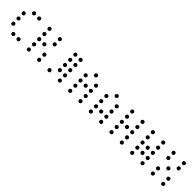

<svg xmlns="http://www.w3.org/2000/svg" viewBox="391 -2138 3592 3592"><g transform="rotate(45 2187.5 -341.5)"><path d="M312.5 -615.2Q312.5 -599.1 301 -587.6Q289.6 -576.2 273.4 -576.2Q257.3 -576.2 245.8 -587.6Q234.4 -599.1 234.4 -615.2Q234.4 -631.3 245.8 -642.8Q257.3 -654.3 273.4 -654.3Q289.6 -654.3 301 -642.8Q312.5 -631.3 312.5 -615.2ZM449.2 -615.2Q449.2 -599.1 437.7 -587.6Q426.3 -576.2 410.2 -576.2Q394 -576.2 382.6 -587.6Q371.1 -599.1 371.1 -615.2Q371.1 -631.3 382.6 -642.8Q394 -654.3 410.2 -654.3Q426.3 -654.3 437.7 -642.8Q449.2 -631.3 449.2 -615.2ZM175.8 -478.5Q175.8 -462.4 164.3 -450.9Q152.8 -439.5 136.7 -439.5Q120.6 -439.5 109.1 -450.9Q97.7 -462.4 97.7 -478.5Q97.7 -494.6 109.1 -506.1Q120.6 -517.6 136.7 -517.6Q152.8 -517.6 164.3 -506.1Q175.8 -494.6 175.8 -478.5ZM175.8 -341.8Q175.8 -325.7 164.3 -314.2Q152.8 -302.7 136.7 -302.7Q120.6 -302.7 109.1 -314.2Q97.7 -325.7 97.7 -341.8Q97.7 -357.9 109.1 -369.4Q120.6 -380.9 136.7 -380.9Q152.8 -380.9 164.3 -369.4Q175.8 -357.9 175.8 -341.8ZM175.8 -205.1Q175.8 -189 164.3 -177.5Q152.8 -166 136.7 -166Q120.6 -166 109.1 -177.5Q97.7 -189 97.7 -205.1Q97.7 -221.2 109.1 -232.7Q120.6 -244.1 136.7 -244.1Q152.8 -244.1 164.3 -232.7Q175.8 -221.2 175.8 -205.1ZM312.5 -68.4Q312.5 -52.2 301 -40.8Q289.6 -29.3 273.4 -29.3Q257.3 -29.3 245.8 -40.8Q234.4 -52.2 234.4 -68.4Q234.4 -84.5 245.8 -95.9Q257.3 -107.4 273.4 -107.4Q289.6 -107.4 301 -95.9Q312.5 -84.5 312.5 -68.4ZM449.2 -68.4Q449.2 -52.2 437.7 -40.8Q426.3 -29.3 410.2 -29.3Q394 -29.3 382.6 -40.8Q371.1 -52.2 371.1 -68.4Q371.1 -84.5 382.6 -95.9Q394 -107.4 410.2 -107.4Q426.3 -107.4 437.7 -95.9Q449.2 -84.5 449.2 -68.4Z M722.7 -615.2Q722.7 -599.1 711.2 -587.6Q699.7 -576.2 683.6 -576.2Q667.5 -576.2 656 -587.6Q644.5 -599.1 644.5 -615.2Q644.5 -631.3 656 -642.8Q667.5 -654.3 683.6 -654.3Q699.7 -654.3 711.2 -642.8Q722.7 -631.3 722.7 -615.2ZM996.1 -615.2Q996.1 -599.1 984.6 -587.6Q973.1 -576.2 957 -576.2Q940.9 -576.2 929.4 -587.6Q918 -599.1 918 -615.2Q918 -631.3 929.4 -642.8Q940.9 -654.3 957 -654.3Q973.1 -654.3 984.6 -642.8Q996.1 -631.3 996.1 -615.2ZM722.7 -478.5Q722.7 -462.4 711.2 -450.9Q699.7 -439.5 683.6 -439.5Q667.5 -439.5 656 -450.9Q644.5 -462.4 644.5 -478.5Q644.5 -494.6 656 -506.1Q667.5 -517.6 683.6 -517.6Q699.7 -517.6 711.2 -506.1Q722.7 -494.6 722.7 -478.5ZM996.1 -478.5Q996.1 -462.4 984.6 -450.9Q973.1 -439.5 957 -439.5Q940.9 -439.5 929.4 -450.9Q918 -462.4 918 -478.5Q918 -494.6 929.4 -506.1Q940.9 -517.6 957 -517.6Q973.1 -517.6 984.6 -506.1Q996.1 -494.6 996.1 -478.5ZM722.7 -341.8Q722.7 -325.7 711.2 -314.2Q699.7 -302.7 683.6 -302.7Q667.5 -302.7 656 -314.2Q644.5 -325.7 644.5 -341.8Q644.5 -357.9 656 -369.4Q667.5 -380.9 683.6 -380.9Q699.7 -380.9 711.2 -369.4Q722.7 -357.9 722.7 -341.8ZM859.4 -341.8Q859.4 -325.7 847.9 -314.2Q836.4 -302.7 820.3 -302.7Q804.2 -302.7 792.7 -314.2Q781.2 -325.7 781.2 -341.8Q781.2 -357.9 792.7 -369.4Q804.2 -380.9 820.3 -380.9Q836.4 -380.9 847.9 -369.4Q859.4 -357.9 859.4 -341.8ZM722.7 -205.1Q722.7 -189 711.2 -177.5Q699.7 -166 683.6 -166Q667.5 -166 656 -177.5Q644.5 -189 644.5 -205.1Q644.5 -221.2 656 -232.7Q667.5 -244.1 683.6 -244.1Q699.7 -244.1 711.2 -232.7Q722.7 -221.2 722.7 -205.1ZM996.1 -205.1Q996.1 -189 984.6 -177.5Q973.1 -166 957 -166Q940.9 -166 929.4 -177.5Q918 -189 918 -205.1Q918 -221.2 929.4 -232.7Q940.9 -244.1 957 -244.1Q973.1 -244.1 984.6 -232.7Q996.1 -221.2 996.1 -205.1ZM722.7 -68.4Q722.7 -52.2 711.2 -40.8Q699.7 -29.3 683.6 -29.3Q667.5 -29.3 656 -40.8Q644.5 -52.2 644.5 -68.4Q644.5 -84.5 656 -95.9Q667.5 -107.4 683.6 -107.4Q699.7 -107.4 711.2 -95.9Q722.7 -84.5 722.7 -68.4ZM996.1 -68.4Q996.1 -52.2 984.6 -40.8Q973.1 -29.3 957 -29.3Q940.9 -29.3 929.4 -40.8Q918 -52.2 918 -68.4Q918 -84.5 929.4 -95.9Q940.9 -107.4 957 -107.4Q973.1 -107.4 984.6 -95.9Q996.1 -84.5 996.1 -68.4Z M1406.2 -615.2Q1406.2 -599.1 1394.8 -587.6Q1383.3 -576.2 1367.2 -576.2Q1351.1 -576.2 1339.6 -587.6Q1328.1 -599.1 1328.1 -615.2Q1328.1 -631.3 1339.6 -642.8Q1351.1 -654.3 1367.2 -654.3Q1383.3 -654.3 1394.8 -642.8Q1406.2 -631.3 1406.2 -615.2ZM1543 -615.2Q1543 -599.1 1531.5 -587.6Q1520 -576.2 1503.9 -576.2Q1487.8 -576.2 1476.3 -587.6Q1464.8 -599.1 1464.8 -615.2Q1464.8 -631.3 1476.3 -642.8Q1487.8 -654.3 1503.9 -654.3Q1520 -654.3 1531.5 -642.8Q1543 -631.3 1543 -615.2ZM1406.2 -478.5Q1406.2 -462.4 1394.8 -450.9Q1383.3 -439.5 1367.2 -439.5Q1351.1 -439.5 1339.6 -450.9Q1328.1 -462.4 1328.1 -478.5Q1328.1 -494.6 1339.6 -506.1Q1351.1 -517.6 1367.2 -517.6Q1383.3 -517.6 1394.8 -506.1Q1406.2 -494.6 1406.2 -478.5ZM1543 -478.5Q1543 -462.4 1531.5 -450.9Q1520 -439.5 1503.9 -439.5Q1487.8 -439.5 1476.3 -450.9Q1464.8 -462.4 1464.8 -478.5Q1464.8 -494.6 1476.3 -506.1Q1487.8 -517.6 1503.9 -517.6Q1520 -517.6 1531.5 -506.1Q1543 -494.6 1543 -478.5ZM1406.2 -341.8Q1406.2 -325.7 1394.8 -314.2Q1383.3 -302.7 1367.2 -302.7Q1351.1 -302.7 1339.6 -314.2Q1328.1 -325.7 1328.1 -341.8Q1328.1 -357.9 1339.6 -369.4Q1351.1 -380.9 1367.2 -380.9Q1383.3 -380.9 1394.8 -369.4Q1406.2 -357.9 1406.2 -341.8ZM1543 -341.8Q1543 -325.7 1531.5 -314.2Q1520 -302.7 1503.9 -302.7Q1487.8 -302.7 1476.3 -314.2Q1464.8 -325.7 1464.8 -341.8Q1464.8 -357.9 1476.3 -369.4Q1487.8 -380.9 1503.9 -380.9Q1520 -380.9 1531.5 -369.4Q1543 -357.9 1543 -341.8ZM1406.2 -205.1Q1406.2 -189 1394.8 -177.5Q1383.3 -166 1367.2 -166Q1351.1 -166 1339.6 -177.5Q1328.1 -189 1328.1 -205.1Q1328.1 -221.2 1339.6 -232.7Q1351.1 -244.1 1367.2 -244.1Q1383.3 -244.1 1394.8 -232.7Q1406.2 -221.2 1406.2 -205.1ZM1543 -205.1Q1543 -189 1531.5 -177.5Q1520 -166 1503.9 -166Q1487.8 -166 1476.3 -177.5Q1464.8 -189 1464.8 -205.1Q1464.8 -221.2 1476.3 -232.7Q1487.8 -244.1 1503.9 -244.1Q1520 -244.1 1531.5 -232.7Q1543 -221.2 1543 -205.1ZM1269.5 -68.4Q1269.5 -52.2 1258.1 -40.8Q1246.6 -29.3 1230.5 -29.3Q1214.4 -29.3 1202.9 -40.8Q1191.4 -52.2 1191.4 -68.4Q1191.4 -84.5 1202.9 -95.9Q1214.4 -107.4 1230.5 -107.4Q1246.6 -107.4 1258.1 -95.9Q1269.5 -84.5 1269.5 -68.4ZM1543 -68.4Q1543 -52.2 1531.5 -40.8Q1520 -29.3 1503.9 -29.3Q1487.8 -29.3 1476.3 -40.8Q1464.8 -52.2 1464.8 -68.4Q1464.8 -84.5 1476.3 -95.9Q1487.8 -107.4 1503.9 -107.4Q1520 -107.4 1531.5 -95.9Q1543 -84.5 1543 -68.4Z M1953.1 -615.2Q1953.1 -599.1 1941.7 -587.6Q1930.2 -576.2 1914.1 -576.2Q1897.9 -576.2 1886.5 -587.6Q1875 -599.1 1875 -615.2Q1875 -631.3 1886.5 -642.8Q1897.9 -654.3 1914.1 -654.3Q1930.2 -654.3 1941.7 -642.8Q1953.1 -631.3 1953.1 -615.2ZM1816.4 -478.5Q1816.4 -462.4 1804.9 -450.9Q1793.5 -439.5 1777.3 -439.5Q1761.2 -439.5 1749.8 -450.9Q1738.3 -462.4 1738.3 -478.5Q1738.3 -494.6 1749.8 -506.1Q1761.2 -517.6 1777.3 -517.6Q1793.5 -517.6 1804.9 -506.1Q1816.4 -494.6 1816.4 -478.5ZM2089.8 -478.5Q2089.8 -462.4 2078.4 -450.9Q2066.9 -439.5 2050.8 -439.5Q2034.7 -439.5 2023.2 -450.9Q2011.7 -462.4 2011.7 -478.5Q2011.7 -494.6 2023.2 -506.1Q2034.7 -517.6 2050.8 -517.6Q2066.9 -517.6 2078.4 -506.1Q2089.8 -494.6 2089.8 -478.5ZM1816.4 -341.8Q1816.4 -325.7 1804.9 -314.2Q1793.5 -302.7 1777.3 -302.7Q1761.2 -302.7 1749.8 -314.2Q1738.3 -325.7 1738.3 -341.8Q1738.3 -357.9 1749.8 -369.4Q1761.2 -380.9 1777.3 -380.9Q1793.5 -380.9 1804.9 -369.4Q1816.4 -357.9 1816.4 -341.8ZM1953.1 -341.8Q1953.1 -325.7 1941.7 -314.2Q1930.2 -302.7 1914.1 -302.7Q1897.9 -302.7 1886.5 -314.2Q1875 -325.7 1875 -341.8Q1875 -357.9 1886.5 -369.4Q1897.9 -380.9 1914.1 -380.9Q1930.2 -380.9 1941.7 -369.4Q1953.1 -357.9 1953.1 -341.8ZM2089.8 -341.8Q2089.8 -325.7 2078.4 -314.2Q2066.9 -302.7 2050.8 -302.7Q2034.7 -302.7 2023.2 -314.2Q2011.7 -325.7 2011.7 -341.8Q2011.7 -357.9 2023.2 -369.4Q2034.7 -380.9 2050.8 -380.9Q2066.9 -380.9 2078.4 -369.4Q2089.8 -357.9 2089.8 -341.8ZM1816.4 -205.1Q1816.4 -189 1804.9 -177.5Q1793.5 -166 1777.3 -166Q1761.2 -166 1749.8 -177.5Q1738.3 -189 1738.3 -205.1Q1738.3 -221.2 1749.8 -232.7Q1761.2 -244.1 1777.3 -244.1Q1793.5 -244.1 1804.9 -232.7Q1816.4 -221.2 1816.4 -205.1ZM2089.8 -205.1Q2089.8 -189 2078.4 -177.5Q2066.9 -166 2050.8 -166Q2034.7 -166 2023.2 -177.5Q2011.7 -189 2011.7 -205.1Q2011.7 -221.2 2023.2 -232.7Q2034.7 -244.1 2050.8 -244.1Q2066.9 -244.1 2078.4 -232.7Q2089.8 -221.2 2089.8 -205.1ZM1816.4 -68.4Q1816.4 -52.2 1804.9 -40.8Q1793.5 -29.3 1777.3 -29.3Q1761.2 -29.3 1749.8 -40.8Q1738.3 -52.2 1738.3 -68.4Q1738.3 -84.5 1749.8 -95.9Q1761.2 -107.4 1777.3 -107.4Q1793.5 -107.4 1804.9 -95.9Q1816.4 -84.5 1816.4 -68.4ZM2089.8 -68.4Q2089.8 -52.2 2078.4 -40.8Q2066.9 -29.3 2050.8 -29.3Q2034.7 -29.3 2023.2 -40.8Q2011.7 -52.2 2011.7 -68.4Q2011.7 -84.5 2023.2 -95.9Q2034.7 -107.4 2050.8 -107.4Q2066.9 -107.4 2078.4 -95.9Q2089.8 -84.5 2089.8 -68.4Z M2500 -615.2Q2500 -599.1 2488.5 -587.6Q2477.1 -576.2 2460.9 -576.2Q2444.8 -576.2 2433.3 -587.6Q2421.9 -599.1 2421.9 -615.2Q2421.9 -631.3 2433.3 -642.8Q2444.8 -654.3 2460.9 -654.3Q2477.1 -654.3 2488.5 -642.8Q2500 -631.3 2500 -615.2ZM2363.3 -478.5Q2363.3 -462.4 2351.8 -450.9Q2340.3 -439.5 2324.2 -439.5Q2308.1 -439.5 2296.6 -450.9Q2285.2 -462.4 2285.2 -478.5Q2285.2 -494.6 2296.6 -506.1Q2308.1 -517.6 2324.2 -517.6Q2340.3 -517.6 2351.8 -506.1Q2363.3 -494.6 2363.3 -478.5ZM2636.7 -478.5Q2636.7 -462.4 2625.2 -450.9Q2613.8 -439.5 2597.7 -439.5Q2581.5 -439.5 2570.1 -450.9Q2558.6 -462.4 2558.6 -478.5Q2558.6 -494.6 2570.1 -506.1Q2581.5 -517.6 2597.7 -517.6Q2613.8 -517.6 2625.2 -506.1Q2636.7 -494.6 2636.7 -478.5ZM2363.3 -341.8Q2363.3 -325.7 2351.8 -314.2Q2340.3 -302.7 2324.2 -302.7Q2308.1 -302.7 2296.6 -314.2Q2285.2 -325.7 2285.2 -341.8Q2285.2 -357.9 2296.6 -369.4Q2308.1 -380.9 2324.2 -380.9Q2340.3 -380.9 2351.8 -369.4Q2363.3 -357.9 2363.3 -341.8ZM2636.7 -341.8Q2636.7 -325.7 2625.2 -314.2Q2613.8 -302.7 2597.7 -302.7Q2581.5 -302.7 2570.1 -314.2Q2558.6 -325.7 2558.6 -341.8Q2558.6 -357.9 2570.1 -369.4Q2581.5 -380.9 2597.7 -380.9Q2613.8 -380.9 2625.2 -369.4Q2636.7 -357.9 2636.7 -341.8ZM2363.3 -205.1Q2363.3 -189 2351.8 -177.5Q2340.3 -166 2324.2 -166Q2308.1 -166 2296.6 -177.5Q2285.2 -189 2285.2 -205.1Q2285.2 -221.2 2296.6 -232.7Q2308.1 -244.1 2324.2 -244.1Q2340.3 -244.1 2351.8 -232.7Q2363.3 -221.2 2363.3 -205.1ZM2500 -205.1Q2500 -189 2488.5 -177.5Q2477.1 -166 2460.9 -166Q2444.8 -166 2433.3 -177.5Q2421.9 -189 2421.9 -205.1Q2421.9 -221.2 2433.3 -232.7Q2444.8 -244.1 2460.9 -244.1Q2477.1 -244.1 2488.5 -232.7Q2500 -221.2 2500 -205.1ZM2636.7 -205.1Q2636.7 -189 2625.2 -177.5Q2613.8 -166 2597.7 -166Q2581.5 -166 2570.1 -177.5Q2558.6 -189 2558.6 -205.1Q2558.6 -221.2 2570.1 -232.7Q2581.5 -244.1 2597.7 -244.1Q2613.8 -244.1 2625.2 -232.7Q2636.7 -221.2 2636.7 -205.1ZM2363.3 -68.4Q2363.3 -52.2 2351.8 -40.8Q2340.3 -29.3 2324.2 -29.3Q2308.1 -29.3 2296.6 -40.8Q2285.2 -52.2 2285.2 -68.4Q2285.2 -84.5 2296.6 -95.9Q2308.1 -107.4 2324.2 -107.4Q2340.3 -107.4 2351.8 -95.9Q2363.3 -84.5 2363.3 -68.4ZM2636.7 -68.4Q2636.7 -52.2 2625.2 -40.8Q2613.8 -29.3 2597.7 -29.3Q2581.5 -29.3 2570.1 -40.8Q2558.6 -52.2 2558.6 -68.4Q2558.6 -84.5 2570.1 -95.9Q2581.5 -107.4 2597.7 -107.4Q2613.8 -107.4 2625.2 -95.9Q2636.7 -84.5 2636.7 -68.4Z M2910.2 -615.2Q2910.2 -599.1 2898.7 -587.6Q2887.2 -576.2 2871.1 -576.2Q2855 -576.2 2843.5 -587.6Q2832 -599.1 2832 -615.2Q2832 -631.3 2843.5 -642.8Q2855 -654.3 2871.1 -654.3Q2887.2 -654.3 2898.7 -642.8Q2910.2 -631.3 2910.2 -615.2ZM3183.6 -615.2Q3183.6 -599.1 3172.1 -587.6Q3160.6 -576.2 3144.5 -576.2Q3128.4 -576.2 3116.9 -587.6Q3105.5 -599.1 3105.5 -615.2Q3105.5 -631.3 3116.9 -642.8Q3128.4 -654.3 3144.5 -654.3Q3160.6 -654.3 3172.1 -642.8Q3183.6 -631.3 3183.6 -615.2ZM2910.2 -478.5Q2910.2 -462.4 2898.7 -450.9Q2887.2 -439.5 2871.1 -439.5Q2855 -439.5 2843.5 -450.9Q2832 -462.4 2832 -478.5Q2832 -494.6 2843.5 -506.1Q2855 -517.6 2871.1 -517.6Q2887.2 -517.6 2898.7 -506.1Q2910.2 -494.6 2910.2 -478.5ZM3183.6 -478.5Q3183.6 -462.4 3172.1 -450.9Q3160.6 -439.5 3144.5 -439.5Q3128.4 -439.5 3116.9 -450.9Q3105.5 -462.4 3105.5 -478.5Q3105.5 -494.6 3116.9 -506.1Q3128.4 -517.6 3144.5 -517.6Q3160.6 -517.6 3172.1 -506.1Q3183.6 -494.6 3183.6 -478.5ZM2910.2 -341.8Q2910.2 -325.7 2898.7 -314.2Q2887.2 -302.7 2871.1 -302.7Q2855 -302.7 2843.5 -314.2Q2832 -325.7 2832 -341.8Q2832 -357.9 2843.5 -369.4Q2855 -380.9 2871.1 -380.9Q2887.2 -380.9 2898.7 -369.4Q2910.2 -357.9 2910.2 -341.8ZM3046.9 -341.8Q3046.9 -325.7 3035.4 -314.2Q3023.9 -302.7 3007.8 -302.7Q2991.7 -302.7 2980.2 -314.2Q2968.8 -325.7 2968.8 -341.8Q2968.8 -357.9 2980.2 -369.4Q2991.7 -380.9 3007.8 -380.9Q3023.9 -380.9 3035.4 -369.4Q3046.9 -357.9 3046.9 -341.8ZM3183.6 -341.8Q3183.6 -325.7 3172.1 -314.2Q3160.6 -302.7 3144.5 -302.7Q3128.4 -302.7 3116.9 -314.2Q3105.5 -325.7 3105.5 -341.8Q3105.5 -357.9 3116.9 -369.4Q3128.4 -380.9 3144.5 -380.9Q3160.6 -380.9 3172.1 -369.4Q3183.6 -357.9 3183.6 -341.8ZM2910.2 -205.1Q2910.2 -189 2898.7 -177.5Q2887.2 -166 2871.1 -166Q2855 -166 2843.5 -177.5Q2832 -189 2832 -205.1Q2832 -221.2 2843.5 -232.7Q2855 -244.1 2871.1 -244.1Q2887.2 -244.1 2898.7 -232.7Q2910.2 -221.2 2910.2 -205.1ZM3183.6 -205.1Q3183.6 -189 3172.1 -177.5Q3160.6 -166 3144.5 -166Q3128.4 -166 3116.9 -177.5Q3105.5 -189 3105.5 -205.1Q3105.5 -221.2 3116.9 -232.7Q3128.4 -244.1 3144.5 -244.1Q3160.6 -244.1 3172.1 -232.7Q3183.6 -221.2 3183.6 -205.1ZM2910.2 -68.4Q2910.2 -52.2 2898.7 -40.8Q2887.2 -29.3 2871.1 -29.3Q2855 -29.3 2843.5 -40.8Q2832 -52.2 2832 -68.4Q2832 -84.5 2843.5 -95.9Q2855 -107.4 2871.1 -107.4Q2887.2 -107.4 2898.7 -95.9Q2910.2 -84.5 2910.2 -68.4ZM3183.6 -68.4Q3183.6 -52.2 3172.1 -40.8Q3160.6 -29.3 3144.5 -29.3Q3128.4 -29.3 3116.9 -40.8Q3105.5 -52.2 3105.5 -68.4Q3105.5 -84.5 3116.9 -95.9Q3128.4 -107.4 3144.5 -107.4Q3160.6 -107.4 3172.1 -95.9Q3183.6 -84.5 3183.6 -68.4Z M3457 -615.2Q3457 -599.1 3445.6 -587.6Q3434.1 -576.2 3418 -576.2Q3401.9 -576.2 3390.4 -587.6Q3378.9 -599.1 3378.9 -615.2Q3378.9 -631.3 3390.4 -642.8Q3401.9 -654.3 3418 -654.3Q3434.1 -654.3 3445.6 -642.8Q3457 -631.3 3457 -615.2ZM3730.5 -615.2Q3730.5 -599.1 3719 -587.6Q3707.5 -576.2 3691.4 -576.2Q3675.3 -576.2 3663.8 -587.6Q3652.3 -599.1 3652.3 -615.2Q3652.3 -631.3 3663.8 -642.8Q3675.3 -654.3 3691.4 -654.3Q3707.5 -654.3 3719 -642.8Q3730.5 -631.3 3730.5 -615.2ZM3457 -478.5Q3457 -462.4 3445.6 -450.9Q3434.1 -439.5 3418 -439.5Q3401.9 -439.5 3390.4 -450.9Q3378.9 -462.4 3378.9 -478.5Q3378.9 -494.6 3390.4 -506.1Q3401.9 -517.6 3418 -517.6Q3434.1 -517.6 3445.6 -506.1Q3457 -494.6 3457 -478.5ZM3730.5 -478.5Q3730.5 -462.4 3719 -450.9Q3707.5 -439.5 3691.4 -439.5Q3675.3 -439.5 3663.8 -450.9Q3652.3 -462.4 3652.3 -478.5Q3652.3 -494.6 3663.8 -506.1Q3675.3 -517.6 3691.4 -517.6Q3707.5 -517.6 3719 -506.1Q3730.5 -494.6 3730.5 -478.5ZM3457 -341.8Q3457 -325.7 3445.6 -314.2Q3434.1 -302.7 3418 -302.7Q3401.9 -302.7 3390.4 -314.2Q3378.9 -325.7 3378.9 -341.8Q3378.9 -357.9 3390.4 -369.4Q3401.9 -380.9 3418 -380.9Q3434.1 -380.9 3445.6 -369.4Q3457 -357.9 3457 -341.8ZM3593.8 -341.8Q3593.8 -325.7 3582.3 -314.2Q3570.8 -302.7 3554.7 -302.7Q3538.6 -302.7 3527.1 -314.2Q3515.6 -325.7 3515.6 -341.8Q3515.6 -357.9 3527.1 -369.4Q3538.6 -380.9 3554.7 -380.9Q3570.8 -380.9 3582.3 -369.4Q3593.8 -357.9 3593.8 -341.8ZM3730.5 -341.8Q3730.5 -325.7 3719 -314.2Q3707.5 -302.7 3691.4 -302.7Q3675.3 -302.7 3663.8 -314.2Q3652.3 -325.7 3652.3 -341.8Q3652.3 -357.9 3663.8 -369.4Q3675.3 -380.9 3691.4 -380.9Q3707.5 -380.9 3719 -369.4Q3730.5 -357.9 3730.5 -341.8ZM3457 -205.1Q3457 -189 3445.6 -177.5Q3434.1 -166 3418 -166Q3401.9 -166 3390.4 -177.5Q3378.9 -189 3378.9 -205.1Q3378.9 -221.2 3390.4 -232.7Q3401.9 -244.1 3418 -244.1Q3434.1 -244.1 3445.6 -232.7Q3457 -221.2 3457 -205.1ZM3593.8 -205.1Q3593.8 -189 3582.3 -177.5Q3570.8 -166 3554.7 -166Q3538.6 -166 3527.1 -177.5Q3515.6 -189 3515.6 -205.1Q3515.6 -221.2 3527.1 -232.7Q3538.6 -244.1 3554.7 -244.1Q3570.8 -244.1 3582.3 -232.7Q3593.8 -221.2 3593.8 -205.1ZM3730.5 -205.1Q3730.5 -189 3719 -177.5Q3707.5 -166 3691.4 -166Q3675.3 -166 3663.8 -177.5Q3652.3 -189 3652.3 -205.1Q3652.3 -221.2 3663.8 -232.7Q3675.3 -244.1 3691.4 -244.1Q3707.5 -244.1 3719 -232.7Q3730.5 -221.2 3730.5 -205.1ZM3457 -68.4Q3457 -52.2 3445.6 -40.8Q3434.1 -29.3 3418 -29.3Q3401.9 -29.3 3390.4 -40.8Q3378.9 -52.2 3378.9 -68.4Q3378.9 -84.5 3390.4 -95.9Q3401.9 -107.4 3418 -107.4Q3434.1 -107.4 3445.6 -95.9Q3457 -84.5 3457 -68.4ZM3730.5 -68.4Q3730.5 -52.2 3719 -40.8Q3707.5 -29.3 3691.4 -29.3Q3675.3 -29.3 3663.8 -40.8Q3652.3 -52.2 3652.3 -68.4Q3652.3 -84.5 3663.8 -95.9Q3675.3 -107.4 3691.4 -107.4Q3707.5 -107.4 3719 -95.9Q3730.5 -84.5 3730.5 -68.4Z M4003.9 -615.2Q4003.9 -599.1 3992.4 -587.6Q3981 -576.2 3964.8 -576.2Q3948.7 -576.2 3937.3 -587.6Q3925.8 -599.1 3925.8 -615.2Q3925.8 -631.3 3937.3 -642.8Q3948.7 -654.3 3964.8 -654.3Q3981 -654.3 3992.4 -642.8Q4003.9 -631.3 4003.9 -615.2ZM4277.3 -615.2Q4277.3 -599.1 4265.9 -587.6Q4254.4 -576.2 4238.3 -576.2Q4222.2 -576.2 4210.7 -587.6Q4199.2 -599.1 4199.2 -615.2Q4199.2 -631.3 4210.7 -642.8Q4222.2 -654.3 4238.3 -654.3Q4254.4 -654.3 4265.9 -642.8Q4277.3 -631.3 4277.3 -615.2ZM4003.9 -478.5Q4003.9 -462.4 3992.4 -450.9Q3981 -439.5 3964.8 -439.5Q3948.7 -439.5 3937.3 -450.9Q3925.8 -462.4 3925.8 -478.5Q3925.8 -494.6 3937.3 -506.1Q3948.7 -517.6 3964.8 -517.6Q3981 -517.6 3992.4 -506.1Q4003.9 -494.6 4003.9 -478.5ZM4277.3 -478.5Q4277.3 -462.4 4265.9 -450.9Q4254.4 -439.5 4238.3 -439.5Q4222.2 -439.5 4210.7 -450.9Q4199.2 -462.4 4199.2 -478.5Q4199.2 -494.6 4210.7 -506.1Q4222.2 -517.6 4238.3 -517.6Q4254.4 -517.6 4265.9 -506.1Q4277.3 -494.6 4277.3 -478.5ZM4140.6 -341.8Q4140.6 -325.7 4129.2 -314.2Q4117.7 -302.7 4101.6 -302.7Q4085.4 -302.7 4074 -314.2Q4062.5 -325.7 4062.5 -341.8Q4062.5 -357.9 4074 -369.4Q4085.4 -380.9 4101.6 -380.9Q4117.7 -380.9 4129.2 -369.4Q4140.6 -357.9 4140.6 -341.8ZM4003.9 -205.1Q4003.9 -189 3992.4 -177.5Q3981 -166 3964.8 -166Q3948.7 -166 3937.3 -177.5Q3925.8 -189 3925.8 -205.1Q3925.8 -221.2 3937.3 -232.7Q3948.7 -244.1 3964.8 -244.1Q3981 -244.1 3992.4 -232.7Q4003.9 -221.2 4003.9 -205.1ZM4277.3 -205.1Q4277.3 -189 4265.9 -177.5Q4254.4 -166 4238.3 -166Q4222.2 -166 4210.7 -177.5Q4199.2 -189 4199.2 -205.1Q4199.2 -221.2 4210.7 -232.7Q4222.2 -244.1 4238.3 -244.1Q4254.4 -244.1 4265.9 -232.7Q4277.3 -221.2 4277.3 -205.1ZM4003.9 -68.4Q4003.9 -52.2 3992.4 -40.8Q3981 -29.3 3964.8 -29.3Q3948.7 -29.3 3937.3 -40.8Q3925.8 -52.2 3925.8 -68.4Q3925.8 -84.5 3937.3 -95.9Q3948.7 -107.4 3964.8 -107.4Q3981 -107.4 3992.4 -95.9Q4003.9 -84.5 4003.9 -68.4ZM4277.3 -68.4Q4277.3 -52.2 4265.9 -40.8Q4254.4 -29.3 4238.3 -29.3Q4222.2 -29.3 4210.7 -40.8Q4199.2 -52.2 4199.2 -68.4Q4199.2 -84.5 4210.7 -95.9Q4222.2 -107.4 4238.3 -107.4Q4254.4 -107.4 4265.9 -95.9Q4277.3 -84.5 4277.3 -68.4Z"/></g></svg>

Font: DatDot Light
Style: Regular
Weight: 300
Designer: GGBot
Version: 1.00